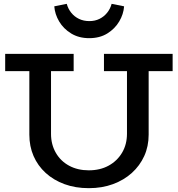

<svg xmlns="http://www.w3.org/2000/svg" viewBox="-20 -967 927 1001"><path d="M443 14Q373 14 316 -7Q259 -28 218 -65.5Q177 -103 155 -153.5Q133 -204 133 -265V-638H246V-269Q246 -214 271 -170.5Q296 -127 340.5 -103Q385 -79 443 -79Q502 -79 546.5 -103.5Q591 -128 616.5 -171Q642 -214 642 -270V-638H755V-265Q755 -204 732 -153.5Q709 -103 667.5 -65.5Q626 -28 569 -7Q512 14 443 14ZM7 -596V-686H364V-596ZM522 -596V-686H880V-596ZM445 -768Q391 -768 351 -792.5Q311 -817 288.5 -855Q266 -893 263 -934L328 -947Q335 -921 351.5 -900.5Q368 -880 392 -868.5Q416 -857 446 -857Q475 -857 498.5 -868.5Q522 -880 538.5 -900.5Q555 -921 562 -947L627 -934Q624 -893 601.5 -855Q579 -817 539.5 -792.5Q500 -768 445 -768Z"/></svg>

Font: BioRhyme Medium
Style: Regular
Weight: 500
Designer: Aoife Mooney
Foundry: Aoife Mooney Type
Version: Version 1.600;gftools[0.9.33]